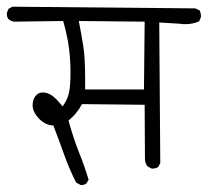

<svg xmlns="http://www.w3.org/2000/svg" viewBox="-23 -569 610 564"><path d="M227.1 -306.2Q227.1 -326.2 227.1 -336.4Q227.1 -399.4 221.7 -433.3Q216.3 -467.3 208.5 -507.3L401.9 -505.4L399.9 -306.2ZM424.3 -73.7Q434.6 -73.7 441.9 -78.6L447.8 -89.8L444.8 -502.9L502.9 -499.5Q512.2 -498 521 -498Q543.5 -498 562 -506.3L566.9 -517.6Q567.4 -520 567.4 -522Q567.4 -523.9 566.9 -526.9Q566.4 -533.2 563 -538.6L550.8 -544.4L13.7 -549.3L2.4 -543.5L-2.4 -532.7Q-2.9 -530.8 -2.9 -527.8Q-2.9 -519 2 -512.7Q9.3 -506.8 18.1 -505.4L162.6 -507.3Q169.4 -482.9 172.1 -469.5Q174.8 -456.1 176.3 -449.2Q184.1 -405.8 184.1 -356.4Q184.1 -339.4 183.1 -322.8Q181.2 -287.1 167 -266.1L161.1 -256.3Q148.4 -271.5 141.8 -278.1Q135.3 -284.7 127.9 -289.6Q115.2 -297.4 103.5 -297.4Q91.3 -297.4 84 -290Q72.8 -278.8 72.8 -260.3Q72.8 -239.3 92.8 -219.2Q108.9 -203.1 128.9 -200.7L133.8 -200.2Q151.4 -154.3 166.3 -112.5Q181.2 -70.8 200.7 -32.7L213.4 -25.9Q214.8 -25.4 216.8 -25.4Q218.8 -25.4 221.2 -25.9Q227.1 -26.9 231.4 -30.8L237.3 -41Q225.1 -82 209.5 -120.1Q193.4 -160.6 178.2 -214.8Q188 -223.6 191.7 -227.3Q195.3 -231 197 -232.9Q198.7 -234.9 200.4 -237.1Q202.1 -239.3 203.6 -241.2Q205.1 -243.2 206.8 -245.4Q208.5 -247.6 210 -250Q212.9 -254.4 217.8 -263.2L401.9 -261.2L402.8 -102.5Q402.8 -88.9 410.6 -80.1L422.9 -73.7Q423.8 -73.7 424.3 -73.7Z"/></svg>

Font: NaikaiFont
Style: Light
Weight: 300
Version: Version 1.89